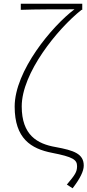

<svg xmlns="http://www.w3.org/2000/svg" viewBox="-20 -814 471 1034"><path d="M371 200C412 147 431 107 431 78C431 14 378 -4 280 -22C181 -39 97 -86 97 -241C97 -421 289 -658 419 -761H423V-794H92V-761C166 -764 307 -764 381 -764C260 -673 59 -432 59 -240C59 -68 147 -13 260 9C373 31 395 46 395 81C395 112 384 128 340 180Z"/></svg>

Font: Harano Aji Gothic KR ExtraLight
Style: Regular
Weight: 250
Foundry: Masamichi Hosoda
Version: HaranoAjiGothicKR-ExtraLight version 20220220;ttx 4.29.1